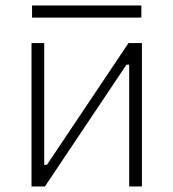

<svg xmlns="http://www.w3.org/2000/svg" viewBox="-20 -673 626 693"><path d="M93.8 0H142.1L436.5 -439.5H446.3V0H492.2V-517.6H443.8L149.4 -78.1H139.6V-517.6H93.8ZM95.7 -609.4H490.2V-653.3H95.7Z"/></svg>

Font: Cascadia Mono PL ExtraLight
Style: Regular
Weight: 200
Monospace: yes
Designer: Aaron Bell
Foundry: Saja Typeworks
Version: Version 2404.023